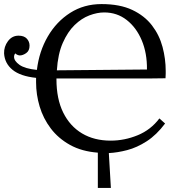

<svg xmlns="http://www.w3.org/2000/svg" viewBox="-23 -736 877 942"><path d="M457 186V13Q378 7 320.5 -25Q263 -57 226 -106Q189 -155 171.5 -213.5Q154 -272 154 -332Q154 -343 154 -354Q77 -362 38.5 -393.5Q0 -425 -3 -474Q-4 -507 16 -534Q36 -561 68 -561Q95 -561 108.5 -546.5Q122 -532 122 -512Q122 -487 105.5 -475.5Q89 -464 74 -464Q70 -464 63.5 -466.5Q57 -469 52 -474Q46 -467 46 -457Q46 -437 72.5 -418Q99 -399 158 -393Q169 -484 211.5 -557Q254 -630 321.5 -673Q389 -716 475 -716Q565 -716 625.5 -687.5Q686 -659 722.5 -611.5Q759 -564 774.5 -505.5Q790 -447 790 -388Q790 -381 790 -374Q790 -367 789 -352L709 -351H254V-347Q254 -251 287 -184Q320 -117 379.5 -81.5Q439 -46 520 -46Q588 -46 652.5 -72.5Q717 -99 759 -155L787 -130Q745 -74 697 -43Q649 -12 601 0.5Q553 13 511 15L521 186ZM488 -675Q454 -675 415.5 -660.5Q377 -646 343 -613Q309 -580 285 -525.5Q261 -471 256 -391L698 -395Q699 -475 672.5 -538Q646 -601 598.5 -638Q551 -675 488 -675Z"/></svg>

Font: Lora
Style: Regular
Weight: 400
Designer: Olga Karpushina, Alexei Vanyashin (Cyrillic)
Foundry: Cyreal
Version: Version 3.005; ttfautohint (v1.8.4.7-5d5b)